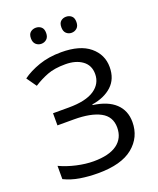

<svg xmlns="http://www.w3.org/2000/svg" viewBox="-165 -1007 918 1115"><g transform="rotate(-20 294.0 -449.0)"><path d="M519 -547Q519 -474 473 -431.5Q427 -389 350 -377V-373Q440 -361 487 -317Q534 -273 534 -202Q534 -108 462 -49Q390 10 246 10Q188 10 135.5 1.5Q83 -7 38 -29V-111Q85 -89 140.5 -76.5Q196 -64 245 -64Q341 -64 390.5 -100Q440 -136 440 -202Q440 -270 382 -301Q324 -332 220 -332H118V-407H215Q321 -407 373.5 -442.5Q426 -478 426 -538Q426 -592 386 -621Q346 -650 282 -650Q215 -650 170.5 -633Q126 -616 84 -589L41 -650Q83 -681 144.5 -702.5Q206 -724 283 -724Q399 -724 459 -674Q519 -624 519 -547ZM146 -859Q146 -885 160 -896.5Q174 -908 193 -908Q212 -908 226 -896.5Q240 -885 240 -859Q240 -834 226 -821.5Q212 -809 193 -809Q174 -809 160 -821.5Q146 -834 146 -859ZM334 -859Q334 -885 347.5 -896.5Q361 -908 380 -908Q399 -908 413 -896.5Q427 -885 427 -859Q427 -834 413 -821.5Q399 -809 380 -809Q361 -809 347.5 -821.5Q334 -834 334 -859Z"/></g></svg>

Font: Noto Sans IKEA
Style: Regular
Weight: 400
Designer: Monotype Design Team
Foundry: Monotype Imaging Inc.
Version: Version 2.001